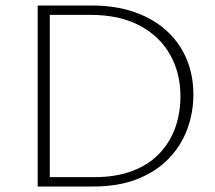

<svg xmlns="http://www.w3.org/2000/svg" viewBox="-20 -678 782 698"><path d="M117 0V-658H313Q398 -658 466 -635Q534 -612 582.5 -569Q631 -526 657 -466.5Q683 -407 683 -334Q683 -269 661 -209Q639 -149 594 -102Q549 -55 480.5 -27.5Q412 0 319 0ZM161 -34H322Q403 -34 462.5 -57Q522 -80 560.5 -121Q599 -162 617.5 -215Q636 -268 636 -328Q636 -412 598.5 -479Q561 -546 488 -585Q415 -624 307 -624H161Z"/></svg>

Font: Ysabeau ExtraLight
Style: Regular
Weight: 250
Designer: Christian Thalmann (Catharsis Fonts)
Version: Version 2.002